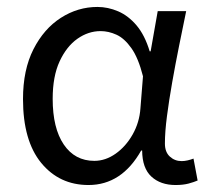

<svg xmlns="http://www.w3.org/2000/svg" viewBox="-20 -518 600 550"><path d="M233.5 12Q150 12 97.9 -51.5Q45.9 -115.1 45.9 -234.2Q45.9 -318.1 75.8 -376.9Q105.7 -435.7 154.3 -466.9Q203 -498.1 259.1 -498.1Q289.2 -498.1 318.4 -485.6Q347.6 -473.1 371.3 -445.1Q394.9 -417.1 408.8 -370.9H411.5L431.8 -486.1H513.3Q503.3 -438.1 492.8 -385.6Q482.2 -333.1 473.2 -281.8Q464.1 -230.4 458.3 -185.4Q452.4 -140.4 452.4 -106.8Q452.4 -82.4 466.5 -69.5Q480.6 -56.5 500.4 -56.5Q508.6 -56.5 517.6 -58.6Q526.5 -60.7 534.3 -63.7L546.1 -0.9Q536.1 3.5 520.3 7.8Q504.6 12 482.9 12Q439.9 12 413.7 -12.1Q387.5 -36.2 387.2 -86.8H384.4Q328.6 12 233.5 12ZM250.2 -57.2Q282.1 -57.2 311.2 -77.7Q340.4 -98.3 359.9 -132.7Q379.4 -167.1 382.3 -207.9L389.6 -299.5Q376.2 -352.3 356.2 -380.3Q336.2 -408.4 313.6 -418.6Q290.9 -428.9 268.1 -428.9Q233 -428.9 201.8 -407Q170.6 -385 150.7 -342.1Q130.9 -299.2 130.9 -234.9Q130.9 -150.9 162.7 -104Q194.5 -57.2 250.2 -57.2Z"/></svg>

Font: Source Sans 3 Variable
Style: Regular
Weight: 200
Designer: Paul D. Hunt
Foundry: Adobe Systems Incorporated
Version: Version 3.026